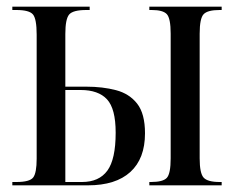

<svg xmlns="http://www.w3.org/2000/svg" viewBox="-20 -556 708 576"><path d="M17 0V-10H29Q69 -10 79.5 -23.5Q90 -37 90 -80V-452Q90 -499 79 -512.5Q68 -526 29 -526H17V-536H249V-526H239Q199 -526 187.5 -512.5Q176 -499 176 -454V-296H239Q288 -296 328 -285.5Q368 -275 391.5 -245Q415 -215 415 -156Q415 -80 371 -40Q327 0 244 0ZM428 0V-10H433Q469 -10 480.5 -22.5Q492 -35 492 -81V-455Q492 -501 480.5 -513.5Q469 -526 435 -526H428V-536H645V-526H639Q603 -526 591 -513.5Q579 -501 579 -455V-81Q579 -36 591 -23Q603 -10 639 -10H645V0ZM226 -10Q277 -10 302 -44Q327 -78 327 -158Q327 -230 301 -258Q275 -286 222 -286H176V-10Z"/></svg>

Font: Noto Serif Display ExtraCondensed
Style: Regular
Weight: 400
Width: 2
Designer: Monotype Design Team
Foundry: Monotype Imaging Inc.
Version: Version 2.009